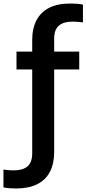

<svg xmlns="http://www.w3.org/2000/svg" viewBox="-86 -838 490 1088"><path d="M6 230Q-11.5 230 -30 228.8Q-48.5 227.5 -66.5 224V123Q-51 125 -38 126.2Q-25 127.5 -11 127.5Q44.5 127.5 70.5 104.2Q96.5 81 96.5 31V-611Q96.5 -677 120.8 -723.2Q145 -769.5 192.8 -793.8Q240.5 -818 311.5 -818Q329.5 -818 348 -816.8Q366.5 -815.5 384 -812V-711Q368.5 -713 355.8 -714.2Q343 -715.5 328.5 -715.5Q273 -715.5 247 -692.2Q221 -669 221 -619V23Q221 89 197 135.2Q173 181.5 125 205.8Q77 230 6 230ZM7.5 -444.5V-545.5H363V-444.5Z"/></svg>

Font: Encode Sans SC SemiCondensed SemiBold
Style: Regular
Weight: 600
Width: 4
Designer: Multiple Designers
Foundry: Impallari Type
Version: Version 3.002